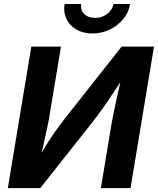

<svg xmlns="http://www.w3.org/2000/svg" viewBox="-20 -967 812 987"><path d="M651 0H498.6L554 -334.4Q558.2 -359.2 566.4 -398.1Q574.6 -436.9 585.4 -485.4Q596.2 -534 608.2 -587.5H626.9Q587.6 -527.6 559.1 -484.5Q530.5 -441.3 505.4 -406.2Q480.2 -371 451.1 -333.9L187.1 0H20.3L140.9 -727.5H293.5L235.4 -378.3Q230.7 -348.1 221.8 -306Q212.9 -263.9 202.5 -218.6Q192.1 -173.4 182.2 -132.9H166.9Q194.1 -183.7 219.6 -224.5Q245.2 -265.2 269 -298.3Q292.9 -331.3 314.5 -359.2L605.2 -727.5H771.6ZM455 -795Q407.3 -795 372.6 -815.2Q337.9 -835.5 321.6 -869.9Q305.2 -904.3 312.1 -946.6H397.6Q392.5 -915.8 412.8 -895.5Q433.2 -875.1 468.7 -875.1Q492.2 -875.1 512.4 -884.4Q532.7 -893.7 546.3 -909.8Q559.9 -926 563 -946.6H649.1Q642.2 -904.3 614.1 -869.8Q586 -835.3 544.5 -815.1Q503 -795 455 -795Z"/></svg>

Font: Adwaita Sans
Style: Italic
Weight: 400
Italic angle: -9.39999°
Designer: Rasmus Andersson
Foundry: rsms
Version: Version 4.001;git-9221beed3